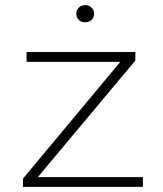

<svg xmlns="http://www.w3.org/2000/svg" viewBox="-20 -732 640 752"><path d="M127.9 -38.1 509.8 -494.6 510.3 -528.3H84V-489.7H451.2L70.3 -32.7L69.8 0H539.6V-38.1ZM278.8 -677.7Q278.8 -664.1 288.3 -654.3Q297.9 -644.5 313.5 -644.5Q329.1 -644.5 338.9 -654.3Q348.6 -664.1 348.6 -677.7Q348.6 -692.4 338.9 -702.1Q329.1 -711.9 313.5 -711.9Q297.9 -711.9 288.3 -701.9Q278.8 -691.9 278.8 -677.7Z"/></svg>

Font: Roboto Mono ExtraLight
Style: Regular
Weight: 250
Monospace: yes
Designer: Google
Version: Version 3.000